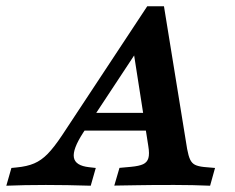

<svg xmlns="http://www.w3.org/2000/svg" viewBox="-90 -591 748 611"><path d="M193.8 -58.9 214.8 -56.5 198.7 0Q122.9 -2.4 55.9 -2.4Q-13.4 -2.4 -69.9 0L-53.7 -56.5L-37.6 -58.1Q-3.7 -61.3 18.8 -71Q41.4 -80.6 61.6 -101.2Q81.8 -121.8 107.6 -160.5L378.5 -571H431.8L505.5 -117.1Q509.6 -94.7 515.1 -83.2Q520.6 -71.6 530.5 -66.6Q540.4 -61.6 558.9 -59.6L594.3 -56.5L578.6 0Q523.8 -2.4 466 -2.4H463.5H459.5Q387 -2.4 348 -1.6Q310.8 -1.2 273.7 -0.4L290.2 -56.8L326.7 -60.1Q352.7 -62.5 365.5 -68.5Q378.3 -74.5 382.2 -87.8Q386.1 -101.1 382 -125.8L332.7 -441.4L387.4 -491.1L174.5 -168.5Q140.6 -116.1 145.1 -89.9Q149.5 -63.7 193.8 -58.9ZM193.5 -231.9H413.9L423.8 -175.4H159Z"/></svg>

Font: Playfair Micro SmCond SmLight
Style: Italic
Weight: 360
Width: 4
Italic angle: -15.6°
Designer: Claus Eggers Sørensen
Foundry: Claus Eggers Sørensen
Version: Version 2.203;Glyphs 3.3 (3326)